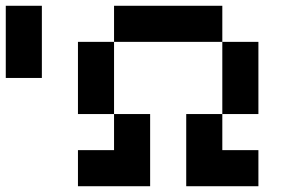

<svg xmlns="http://www.w3.org/2000/svg" viewBox="-20 -645 1040 665"><path d="M125 -375H0V-625H125ZM750 -625V-500H375V-625ZM375 -250H250V-500H375ZM750 -250V-500H875V-250ZM750 -125H875V0H625V-250H750ZM375 -125V-250H500V0H250V-125Z"/></svg>

Font: Tiny5
Style: Regular
Weight: 400
Designer: Stefan Schmidt
Foundry: Made with Bits'n'Picas by Kreative Software
Version: Version 1.002; ttfautohint (v1.8.4.7-5d5b)